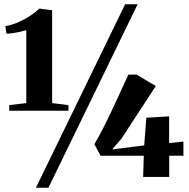

<svg xmlns="http://www.w3.org/2000/svg" viewBox="-20 -835 892 906"><path d="M104 -348.5V-692.5Q94.5 -689.5 77.8 -685.8Q61 -682 42.8 -679Q24.5 -676 10.5 -676L5 -711.5Q39 -717.5 70.2 -731.8Q101.5 -746 126.2 -763Q151 -780 165.5 -794.5L226 -786.5V-348.5L303 -339V-312.5H23.5V-339ZM570.5 -815H629.5L208.5 51H149.5ZM655.5 0 658.5 -100H454.5L425.5 -154.5Q446 -189.5 468 -232.8Q490 -276 511.2 -321.2Q532.5 -366.5 551.8 -408.8Q571 -451 586 -483H624.5L715 -429L553 -180.5L509 -130L660.5 -149L670.5 -279.5L778 -286V-160L845.5 -167V-100H778.5V0Z"/></svg>

Font: Merriweather 120pt ExtraBold
Style: Regular
Weight: 800
Version: Version 2.100